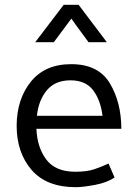

<svg xmlns="http://www.w3.org/2000/svg" viewBox="-20 -764 568 796"><path d="M203 -589H126L244 -744H306L423 -589H347Q330 -613 311.5 -637.5Q293 -662 276 -687ZM483 -230H131Q134 -153 172 -102.5Q210 -52 292 -52Q341 -52 371.5 -62.5Q402 -73 430 -86L455 -28Q424 -7 374 2.5Q324 12 294 12Q173 12 111 -59.5Q49 -131 49 -244Q50 -354 108.5 -426Q167 -498 275 -498Q388 -498 435.5 -418.5Q483 -339 483 -230ZM405 -284Q397 -349 366 -390Q335 -431 272 -431Q209 -431 174.5 -390Q140 -349 133 -284Z"/></svg>

Font: Palanquin
Style: Regular
Weight: 400
Designer: Pria Ravichandran
Version: Version 1.0.4